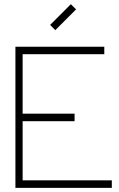

<svg xmlns="http://www.w3.org/2000/svg" viewBox="-20 -904 575 924"><path d="M88.9 -643.1V-356.9H338.9V-320.8H88.9V-36.1H518.1V0H54.2V-679.2H481.9V-643.1ZM246.1 -758.8 221.2 -784.2 320.8 -883.8 346.2 -858.9Z"/></svg>

Font: RawengulkSans
Style: Regular
Weight: 500
Designer: gluk (gluksza@wp.pl)
Foundry: gluk (gluksza@wp.pl)
Version: Version 0.94